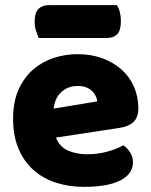

<svg xmlns="http://www.w3.org/2000/svg" viewBox="-20 -712 589 748"><path d="M198 -176Q212 -140 245 -125.5Q278 -111 319 -111Q361 -111 399 -121.5Q437 -132 460 -146Q476 -136 487 -118Q498 -100 498 -80Q498 -55 484 -37Q470 -19 444.5 -7Q419 5 384 10.5Q349 16 307 16Q248 16 197.5 -0.5Q147 -17 110 -50Q73 -83 52 -133Q31 -183 31 -250Q31 -316 52.5 -363.5Q74 -411 109.5 -441.5Q145 -472 190 -486.5Q235 -501 282 -501Q335 -501 378.5 -485Q422 -469 453.5 -441Q485 -413 502 -374Q519 -335 519 -289Q519 -255 500 -237Q481 -219 447 -214ZM283 -377Q245 -377 219.5 -354Q194 -331 189 -289L359 -317Q358 -327 353 -337.5Q348 -348 339 -357Q330 -366 316 -371.5Q302 -377 283 -377ZM131 -564Q126 -575 120.5 -591.5Q115 -608 115 -626Q115 -663 130 -677.5Q145 -692 170 -692H435Q443 -681 447 -664.5Q451 -648 451 -630Q451 -593 436.5 -578.5Q422 -564 397 -564Z"/></svg>

Font: Baloo Tammudu 2 ExtraBold
Style: Regular
Weight: 800
Designer: Maithili Shingre, Omkar Shende and Ek Type
Foundry: Ek Type
Version: Version 1.640;hotconv 1.0.111;makeotfexe 2.5.65597; ttfautoh